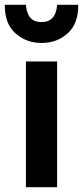

<svg xmlns="http://www.w3.org/2000/svg" viewBox="-34 -780 346 800"><path d="M74 0V-524H204V0ZM139 -601Q75 -601 30 -641.5Q-15 -682 -14 -760H74Q79 -688 139 -688Q199 -688 204 -760H292Q293 -682 248.5 -641.5Q204 -601 139 -601Z"/></svg>

Font: Ubuntu Sans
Style: Bold
Weight: 700
Designer: Dalton Maag Ltd
Foundry: Dalton Maag Ltd
Version: Version 1.006; ttfautohint (v1.8.4.7-5d5b)